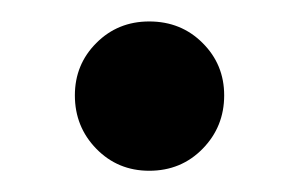

<svg xmlns="http://www.w3.org/2000/svg" viewBox="-20 -147 280 179"><path d="M119.1 -127Q148.9 -127 168.9 -106.9Q189 -86.9 189 -58.1Q189 -28.8 168.9 -8.3Q148.9 12.2 119.1 12.2Q89.8 12.2 69.8 -8.3Q49.8 -28.8 49.8 -58.1Q49.8 -86.9 69.8 -106.9Q89.8 -127 119.1 -127Z"/></svg>

Font: FiraGO
Style: Regular
Weight: 400
Designer: bBox Type
Foundry: bBox Type GmbH
Version: Version 1.001;PS 001.001;hotconv 1.0.88;makeotf.lib2.5.64775